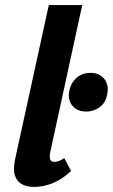

<svg xmlns="http://www.w3.org/2000/svg" viewBox="-20 -731 446 759"><path d="M115 8Q87 8 67 -2.5Q47 -13 39 -37.5Q31 -62 40 -103L173 -711H305L179 -131Q175 -113 178 -102Q181 -91 195 -91Q202 -91 211.5 -94Q221 -97 234 -106L261 -55Q227 -23 189.5 -7.5Q152 8 115 8ZM321 -290Q295 -290 278 -302Q261 -314 255 -333.5Q249 -353 255 -376Q262 -406 284 -424.5Q306 -443 338 -443Q364 -443 380.5 -430.5Q397 -418 403 -398.5Q409 -379 403 -355Q397 -324 373.5 -307Q350 -290 321 -290Z"/></svg>

Font: Ysabeau Office ExtraBold
Style: Italic
Weight: 800
Italic angle: -12°
Designer: Christian Thalmann (Catharsis Fonts)
Version: Version 2.001;gftools[0.9.30]; featfreeze: tnum,lnum,ss02